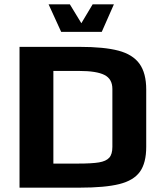

<svg xmlns="http://www.w3.org/2000/svg" viewBox="-20 -865 750 885"><path d="M204 -845H302L355 -758L407 -845H505L449 -718H262ZM70 -649H346Q460 -649 526 -631.5Q592 -614 623 -571Q654 -528 654 -452V-188Q654 -114 625 -73.5Q596 -33 530 -16.5Q464 0 347 0H70ZM340 -111Q404 -111 436.5 -116.5Q469 -122 483.5 -138Q498 -154 498 -188V-455Q498 -501 461.5 -519.5Q425 -538 345 -538H226V-111Z"/></svg>

Font: Play
Style: Bold
Weight: 700
Designer: Jonas Hecksher (Cyrillic expansion: Cyreal)
Foundry: Jonas Hecksher, Playtype, e-types AS
Version: Version 2.101; ttfautohint (v1.5.65-e2d9)